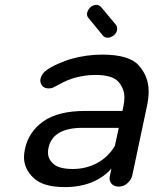

<svg xmlns="http://www.w3.org/2000/svg" viewBox="-20 -758 638 784"><path d="M398 -535Q508 -535 547.5 -490Q587 -445 587 -385Q587 -355 579 -320L520 -41Q515 -22 499.5 -9Q484 4 465 4Q445 4 434.5 -9Q424 -22 429 -41L435 -70Q403 -33 354.5 -13.5Q306 6 245 6Q156 6 117 -31.5Q78 -69 78 -116Q78 -132 82 -150Q97 -220 157 -262.5Q217 -305 328 -305H480L484 -324Q488 -343 488 -360Q488 -396 463.5 -424Q439 -452 369 -452Q322 -452 274 -437Q253 -430 236 -421Q219 -412 200 -402Q191 -397 179 -397Q155 -397 147 -417Q142 -429 147.5 -443Q153 -457 164 -467Q174 -475 188 -483Q202 -491 217 -497.5Q232 -504 246.5 -509.5Q261 -515 273 -518Q334 -535 398 -535ZM277 -68Q332 -68 377 -92.5Q422 -117 449 -162L465 -236H317Q195 -236 178 -154Q176 -144 176 -135Q176 -108 199 -88Q222 -68 277 -68ZM341 -685Q333 -694 336 -706.5Q339 -719 350 -729Q360 -738 374 -738Q385 -738 393 -729L453 -657Q460 -649 458 -636Q456 -623 445 -614Q432 -604 420 -604Q407 -604 400 -613Z"/></svg>

Font: Sepalumica Med
Style: Italic
Weight: 500
Italic angle: -12°
Designer: Julieta Ulanovsky
Foundry: Julieta Ulanovsky
Version: Version 7.200